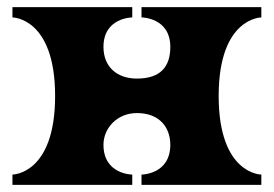

<svg xmlns="http://www.w3.org/2000/svg" viewBox="-20 -520 770 540"><path d="M352 0V-29C352 -29 271 -29 271 -113C271 -159 309 -202 365 -202C431 -202 459 -159 459 -113C459 -29 378 -29 378 -29V0H715V-29C715 -29 595 -29 595 -250C595 -471 715 -471 715 -471V-500H378V-471C378 -471 459 -471 459 -388C459 -332 431 -299 365 -299C309 -299 271 -332 271 -388C271 -471 352 -471 352 -471V-500H15V-471C15 -471 135 -471 135 -250C135 -29 15 -29 15 -29V0Z"/></svg>

Font: Ouroboros
Style: Regular
Weight: 400
Designer: Ariel Martín Pérez
Foundry: Velvetyne Type Foundry
Version: Version 2.001;hotconv 1.0.109;makeotfexe 2.5.65596